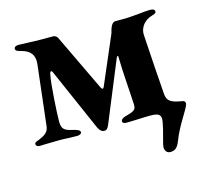

<svg xmlns="http://www.w3.org/2000/svg" viewBox="-89 -527 853 793"><g transform="rotate(-15 337.0 -130.0)"><path d="M546 165C566 165 577 156 588 128C608 73 654 11 659 -8C661 -14 660 -23 649 -25C600 -33 584 -42 582 -76C576 -152 573 -202 565 -328C562 -365 588 -391 618 -399C625 -402 636 -403 636 -412C636 -421 628 -424 615 -424C589 -424 545 -416 500 -416H466C451 -416 443 -396 437 -371L349 -166C347 -162 345 -160 343 -160C341 -160 339 -162 336 -167L220 -410C218 -415 210 -422 202 -422C185 -422 168 -422 151 -422C114 -422 76 -425 53 -425C44 -425 35 -421 35 -413C35 -404 45 -401 57 -398C96 -388 113 -367 109 -329L79 -69C76 -44 58 -35 36 -25C28 -22 15 -19 15 -11C15 -4 21 1 32 1C30 1 78 -1 114 -1C147 -1 151 1 192 1C198 1 210 -2 210 -10C210 -19 198 -22 190 -25C152 -34 134 -37 134 -75C134 -108 141 -234 149 -271C150 -280 153 -285 156 -285C158 -285 160 -283 162 -279L280 -10C287 4 296 10 304 10C314 10 320 5 326 -10L433 -270C435 -273 437 -275 438 -275C439 -275 440 -274 440 -272C441 -203 448 -129 451 -63C452 -38 438 -35 402 -25C394 -22 385 -18 385 -9C385 -2 393 1 401 1C433 1 472 -2 503 -2C536 -2 548 4 548 24C548 41 534 93 528 114C525 125 523 133 523 139C523 153 531 165 546 165Z"/></g></svg>

Font: EB Garamond
Style: Bold
Weight: 700
Designer: Georg Duffner and Octavio Pardo
Foundry: Georg Duffner
Version: Version 1.000;PS 001.000;hotconv 1.0.88;makeotf.lib2.5.64775